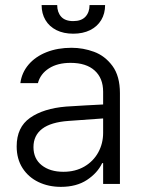

<svg xmlns="http://www.w3.org/2000/svg" viewBox="-20 -727 566 759"><path d="M241.2 -305.7Q275.4 -308.1 317.1 -310.3Q358.9 -312.5 387.7 -314V-364.3Q387.7 -418 354.2 -448.2Q320.8 -478.5 258.8 -478.5Q207.5 -478.5 173.6 -456.8Q139.6 -435.1 129.9 -398.4H60.5Q65.9 -439.9 93 -471.7Q120.1 -503.4 164.1 -520.8Q208 -538.1 262.7 -538.1Q308.6 -538.1 351.8 -522.2Q395 -506.3 424.6 -466.3Q454.1 -426.3 454.1 -358.4V0H387.7V-82H383.8Q365.2 -43 323.7 -15.6Q282.2 11.7 220.7 11.7Q171.9 11.7 132.1 -7.3Q92.3 -26.4 69.1 -62.5Q45.9 -98.6 45.9 -148.4Q45.9 -224.1 98.9 -261.2Q151.9 -298.3 241.2 -305.7ZM230.5 -47.9Q277.8 -47.9 313.5 -68.6Q349.1 -89.4 368.4 -124.5Q387.7 -159.7 387.7 -202.1V-258.8L251 -249Q181.2 -244.1 146.7 -217.8Q112.3 -191.4 112.3 -145.5Q112.3 -99.6 145 -73.7Q177.7 -47.9 230.5 -47.9ZM269.5 -593.8Q231.4 -593.8 203.1 -607.9Q174.8 -622.1 159.7 -647.7Q144.5 -673.3 144.5 -707H206.1Q206.1 -678.7 221.7 -661.1Q237.3 -643.6 269.5 -643.6Q301.8 -643.6 317.9 -661.1Q334 -678.7 334 -707H395.5Q395.5 -673.3 380.1 -647.7Q364.7 -622.1 336.2 -607.9Q307.6 -593.8 269.5 -593.8Z"/></svg>

Font: Pretendard JP Light
Style: Regular
Weight: 300
Designer: Base glyphs from Inter by Rasmus Andersson; Hangeul glyphs from Noto Sans CJK(Source Han Sans) by Jang Soo-young and Kan
Foundry: Kil Hyung-jin
Version: Version 1.309